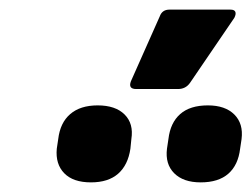

<svg xmlns="http://www.w3.org/2000/svg" viewBox="-20 -928 523 399"><path d="M263 -743Q246 -743 252 -759L312 -894Q317 -908 332 -908H459Q467 -908 469 -903.5Q471 -899 467 -891L375 -756Q366 -743 350 -743ZM169 -549Q132 -549 113.5 -568Q95 -587 98 -619L101 -639Q105 -673 126 -691Q147 -709 183 -709Q220 -709 239 -690Q258 -671 253 -639L251 -619Q246 -585 225.5 -567Q205 -549 169 -549ZM397 -549Q361 -549 342 -568Q323 -587 327 -619L330 -639Q334 -673 354.5 -691Q375 -709 412 -709Q448 -709 467 -690Q486 -671 482 -639L479 -619Q475 -585 454.5 -567Q434 -549 397 -549Z"/></svg>

Font: Sofia Sans Black
Style: Italic
Weight: 900
Italic angle: -9°
Version: Version 4.100-B